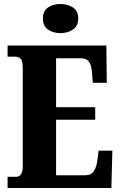

<svg xmlns="http://www.w3.org/2000/svg" viewBox="-20 -942 603 962"><path d="M18 0V-56H60Q94 -56 94 -109V-600Q94 -638 83 -648Q72 -658 58 -658H18V-714H513L515 -527H445L441 -575Q439 -613 426.5 -631.5Q414 -650 385 -650H261V-405H457V-342H261V-64H410Q437 -64 450.5 -85Q464 -106 468 -139L474 -187H543L538 0ZM283 -776Q246 -776 220.5 -794Q195 -812 195 -849Q195 -887 220.5 -904.5Q246 -922 283 -922Q319 -922 345.5 -904.5Q372 -887 372 -849Q372 -812 345.5 -794Q319 -776 283 -776Z"/></svg>

Font: Noto Serif Thai ExtraCondensed Black
Style: Regular
Weight: 900
Width: 2
Designer: Monotype Design Team
Foundry: Monotype Imaging Inc.
Version: Version 2.002; ttfautohint (v1.8.4.7-5d5b)